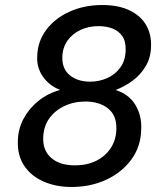

<svg xmlns="http://www.w3.org/2000/svg" viewBox="-20 -732 653 764"><path d="M265 12Q202 12 152.5 -10Q103 -32 76 -73Q49 -114 51 -171Q52 -219 74 -260Q96 -301 133.5 -331Q171 -361 219 -374Q175 -392 150.5 -427.5Q126 -463 128 -506Q129 -566 163.5 -612.5Q198 -659 256.5 -685.5Q315 -712 387 -712Q451 -712 495 -691Q539 -670 561 -633Q583 -596 581 -546Q580 -503 560 -469Q540 -435 508.5 -411.5Q477 -388 440 -374Q493 -357 518.5 -315Q544 -273 542 -219Q541 -149 502.5 -97Q464 -45 402 -16.5Q340 12 265 12ZM279 -74Q326 -74 362.5 -92Q399 -110 420.5 -142.5Q442 -175 443 -217Q445 -272 410.5 -300Q376 -328 320 -328Q274 -328 236 -310Q198 -292 175.5 -260Q153 -228 152 -184Q150 -134 183.5 -104Q217 -74 279 -74ZM339 -407Q374 -407 406 -421Q438 -435 458.5 -463Q479 -491 480 -532Q481 -568 466.5 -588.5Q452 -609 427.5 -618.5Q403 -628 372 -628Q332 -628 299.5 -612.5Q267 -597 248 -569.5Q229 -542 228 -505Q227 -457 258.5 -432Q290 -407 339 -407Z"/></svg>

Font: DM Sans 18pt Medium
Style: Italic
Weight: 500
Italic angle: -10°
Designer: Colophon Foundry, Jonny Pinhorn
Foundry: Colophon Foundry
Version: Version 4.004;gftools[0.9.30]